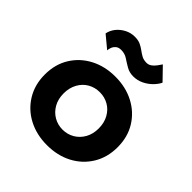

<svg xmlns="http://www.w3.org/2000/svg" viewBox="-188 -810 951 951"><g transform="rotate(45 288.0 -334.5)"><path d="M33 -230Q33 -159 66.5 -104.5Q100 -50 157.5 -20Q215 10 288 10Q361 10 418.5 -20Q476 -50 509.5 -104.5Q543 -159 543 -230Q543 -302 509.5 -356Q476 -410 418.5 -440Q361 -470 288 -470Q215 -470 157.5 -440Q100 -410 66.5 -356Q33 -302 33 -230ZM165 -230Q165 -269 181.5 -299Q198 -329 226 -345Q254 -361 288 -361Q322 -361 350 -345Q378 -329 394.5 -299Q411 -269 411 -230Q411 -191 394.5 -161.5Q378 -132 350 -115.5Q322 -99 288 -99Q254 -99 226 -115.5Q198 -132 181.5 -161.5Q165 -191 165 -230ZM102 -587 167 -533Q167 -541 171 -553Q175 -565 185.5 -574.5Q196 -584 215 -584Q240 -584 259.5 -571Q279 -558 300.5 -545.5Q322 -533 349 -533Q378 -533 403.5 -545.5Q429 -558 447.5 -577Q466 -596 474 -614L411 -679Q396 -655 381 -641Q366 -627 349 -627Q328 -627 313.5 -635Q299 -643 286.5 -652.5Q274 -662 257.5 -670Q241 -678 216 -678Q188 -678 163.5 -665Q139 -652 123 -632Q107 -612 102 -587Z"/></g></svg>

Font: Jost SemiBold
Style: Regular
Weight: 600
Version: Version 3.710